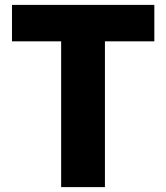

<svg xmlns="http://www.w3.org/2000/svg" viewBox="-20 -765 680 785"><path d="M230 0H409V-596H611V-745H29V-596H230Z"/></svg>

Font: Noto Sans HK Black
Style: Regular
Weight: 900
Designer: Ryoko NISHIZUKA 西塚涼子 (kana, bopomofo & ideographs); Paul D. Hunt (Latin, Greek & Cyrillic); Sandoll Communications 산돌커뮤니
Foundry: Adobe
Version: Version 2.004;hotconv 1.0.118;makeotfexe 2.5.65603